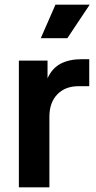

<svg xmlns="http://www.w3.org/2000/svg" viewBox="-20 -804 414 824"><path d="M61 -544H184V-468Q204 -512 241 -531Q278 -550 331 -550H363V-434H316Q260 -434 226 -399Q192 -364 192 -303V0H61ZM218 -784H365L269 -640H155Z"/></svg>

Font: Eudoxus Sans
Style: Bold
Weight: 700
Designer: Stijn de Vries
Foundry: tokotype
Version: Version 2.005